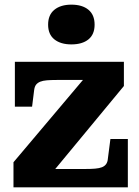

<svg xmlns="http://www.w3.org/2000/svg" viewBox="-20 -806 598 826"><path d="M202 -60 189 -79H346Q371 -79 389 -80.5Q407 -82 418.5 -86.5Q430 -91 436.5 -100Q443 -109 444 -123L455 -208H530V0H38V-108L352 -480L402 -462H225Q199 -462 181.5 -460.5Q164 -459 153 -454.5Q142 -450 135.5 -442Q129 -434 127 -419L118 -347H44V-540H513V-436ZM287 -615Q241 -615 214 -636.5Q187 -658 187 -700Q187 -742 214 -764Q241 -786 287 -786Q334 -786 360.5 -764Q387 -742 387 -700Q387 -658 360.5 -636.5Q334 -615 287 -615Z"/></svg>

Font: Roboto Serif
Style: Bold
Weight: 700
Designer: Greg Gazdowicz
Foundry: Commercial Type
Version: Version 1.008